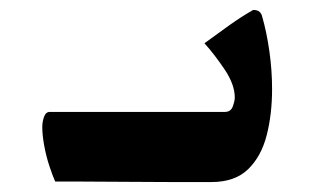

<svg xmlns="http://www.w3.org/2000/svg" viewBox="-20 -365 632 386"><path d="M80 -140Q120 -140 168 -140Q216 -140 265 -140Q314 -140 357.5 -140Q401 -140 432 -140Q444 -140 448 -151Q452 -162 452 -169Q452 -195 431.5 -225.5Q411 -256 391 -278Q414 -295 440 -313.5Q466 -332 489 -345Q498 -345 502 -341Q506 -337 507 -332Q516 -301 521.5 -262.5Q527 -224 527 -186Q527 -135 516 -92.5Q505 -50 478.5 -24.5Q452 1 405 1Q370 1 323 1Q276 1 228.5 0.5Q181 0 143.5 0Q106 0 91 0Q86 -11 79.5 -30.5Q73 -50 69 -71.5Q65 -93 65 -110Q65 -120 68.5 -130Q72 -140 80 -140Z"/></svg>

Font: Ruwudu
Style: Bold
Weight: 700
Designer: Becca Hirsbrunner Spalinger
Foundry: SIL International
Version: Version 3.000